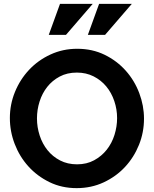

<svg xmlns="http://www.w3.org/2000/svg" viewBox="-20 -966 796 992"><path d="M376 6Q299 6 235.5 -25Q172 -56 126.5 -106.5Q81 -157 56 -222Q31 -287 31 -356Q31 -427 57.5 -491.5Q84 -556 130.5 -605.5Q177 -655 241 -684.5Q305 -714 379 -714Q457 -714 520.5 -683Q584 -652 629.5 -601Q675 -550 699.5 -485Q724 -420 724 -353Q724 -282 698 -217.5Q672 -153 626 -103.5Q580 -54 516 -24Q452 6 376 6ZM171 -354Q171 -309 185 -266Q199 -223 225.5 -190Q252 -157 290.5 -137Q329 -117 378 -117Q428 -117 466.5 -138Q505 -159 531.5 -192.5Q558 -226 571.5 -269Q585 -312 585 -356Q585 -401 570.5 -444Q556 -487 529 -519.5Q502 -552 463.5 -571.5Q425 -591 377 -591Q327 -591 288.5 -570.5Q250 -550 224 -517Q198 -484 184.5 -441.5Q171 -399 171 -354ZM523 -786H434L492 -946H661ZM321 -786H232L290 -946H459Z"/></svg>

Font: Rising Sun
Style: Bold
Weight: 700
Designer: Matt McInerney, Pablo Impallari, Rodrigo Fuenzalida (Raleway font), Stephen Hutchings (Greek), Cristiano Sobral (main ch
Foundry: The Rising Sun Project Authors
Version: Version 4.327; ttfautohint (v1.8.4.7-5d5b-dirty)